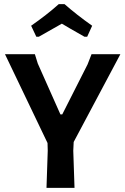

<svg xmlns="http://www.w3.org/2000/svg" viewBox="-20 -905 600 925"><path d="M155 -728 130 -781Q206 -834 263 -885H291Q349 -834 424 -781L400 -728H387Q304 -775 278 -791Q238 -768 167 -728ZM560 -644 335 -221 333 -179 339 0H204L210 -179L209 -216L4 -644H148L162 -599L271 -354H280L402 -595L421 -644Z"/></svg>

Font: Alegreya Sans SC
Style: Bold
Weight: 700
Designer: Juan Pablo del Peral
Foundry: Huerta Tipografica
Version: Version 2.007